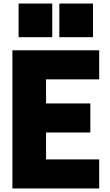

<svg xmlns="http://www.w3.org/2000/svg" viewBox="-20 -1064 620 1084"><path d="M275 -854H85V-1044H275ZM505 -854H315V-1044H505ZM540 0H50V-780H540V-616H240V-480H490V-316H240V-164H540Z"/></svg>

Font: Tanohe Sans ExtraBold
Style: Regular
Weight: 800
Designer: Village Type and Design LLC & Cristiano Sobral
Foundry: Cooper Hewitt Smithsonian Design Museum
Version: Version 1.00;September 29, 2021;FontCreator 13.0.0.2655 64-b